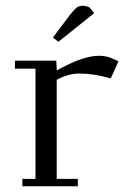

<svg xmlns="http://www.w3.org/2000/svg" viewBox="-20 -651 473 671"><path d="M32.2 -411.1V-439H176.8L178.2 -411.1V-404.8Q269.5 -456.1 325.2 -456.1Q351.6 -456.1 372.1 -446.8L394 -437L367.2 -377Q307.6 -394 257.8 -394Q218.8 -394 178.2 -372.1V-25.9H252V0H58.1V-25.9H104V-411.1ZM165 -520 223.1 -597.2Q239.3 -617.7 247.8 -624.3Q256.3 -630.9 270 -630.9Q275.4 -630.9 281.5 -629.2Q287.6 -627.4 291 -626L293.9 -624L309.1 -605L184.1 -504.9Z"/></svg>

Font: Dehuti Alt
Style: Book
Weight: 400
Version: Version 1.2